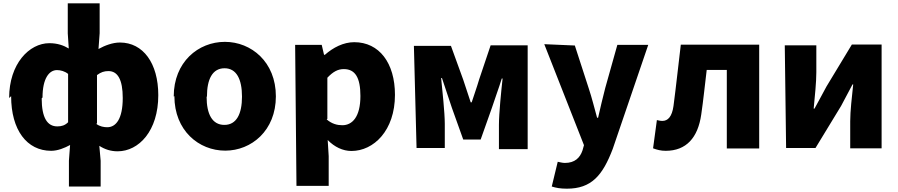

<svg xmlns="http://www.w3.org/2000/svg" viewBox="-20 -841 5409 1156"><path d="M47 -262C47 -58 142 67 288 67C328 67 369 50 402 32L395 126V282H586V127L578 37C612 59 648 70 688 70C816 70 933 -53 933 -268C933 -460 842 -585 702 -585C658 -585 611 -567 573 -546L580 -641V-821H388V-640L394 -549C364 -567 327 -581 277 -581C156 -581 35 -457 35 -251ZM236 -254C236 -369 276 -419 323 -419C345 -419 370 -412 390 -396V-105C371 -86 351 -80 325 -80C266 -80 231 -130 231 -249ZM564 -99V-389C588 -407 608 -413 633 -413C689 -413 719 -361 719 -251C719 -125 678 -75 626 -75C606 -75 581 -79 560 -95Z M1030 -262C1030 -55 1177 66 1336 66C1494 66 1641 -55 1641 -261C1641 -468 1493 -589 1334 -589C1174 -589 1026 -468 1026 -260ZM1226 -260C1226 -364 1259 -430 1332 -430C1404 -430 1437 -364 1437 -259C1437 -155 1404 -89 1331 -89C1257 -89 1224 -155 1224 -258Z M1765 278H1959V99L1953 2C1994 44 2044 68 2096 68C2230 68 2358 -55 2358 -270C2358 -462 2263 -587 2113 -587C2048 -587 1986 -555 1936 -511H1931L1917 -571H1757ZM1951 -126V-373C1985 -409 2014 -425 2050 -425C2119 -425 2150 -373 2150 -263C2150 -137 2101 -87 2041 -87C2011 -87 1978 -95 1947 -122Z M2488 50H2658V-95C2658 -163 2643 -300 2636 -371H2641C2658 -317 2684 -245 2701 -191L2769 -1H2874L2941 -190C2958 -243 2984 -312 3001 -368H3006C2998 -296 2984 -158 2984 -89V57H3157V-568H2934L2865 -363C2850 -312 2834 -269 2820 -225H2814C2800 -269 2785 -311 2769 -361L2695 -565H2472Z M3257 -575 3496 33 3487 65C3472 109 3441 140 3381 140C3366 140 3349 135 3338 133L3302 282C3328 290 3353 295 3393 295C3541 295 3608 216 3669 56L3883 -571H3697L3624 -311C3609 -251 3594 -192 3581 -132H3575C3558 -193 3544 -251 3525 -308L3441 -567Z M3912 52C3936 61 3959 67 3988 67C4112 67 4182 -12 4202 -151C4215 -239 4224 -331 4235 -420H4356V53H4551V-572H4079C4064 -449 4051 -324 4035 -203C4026 -138 4001 -113 3968 -113C3955 -113 3945 -116 3935 -118Z M4713 50H4890L5044 -203C5063 -238 5093 -296 5113 -333H5117C5109 -256 5099 -173 5099 -111V52H5288V-573H5109L4956 -320C4937 -283 4904 -225 4884 -187H4879C4886 -262 4895 -345 4895 -406V-568H4705Z"/></svg>

Font: GenEiGothic-pro-Heavy
Style: Bold
Weight: 900
Designer: Ryoko NISHIZUKA (kana & ideographs); Paul D. Hunt (Latin, Greek & Cyrillic); Wenlong ZHANG (bopomofo); Sandoll Communica
Foundry: Adobe Systems Incorporated; o_tamon
Version: Version 1.000.140830